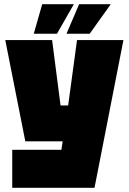

<svg xmlns="http://www.w3.org/2000/svg" viewBox="-20 -890 610 910"><path d="M38 0V-180H271L277 -220H100L5 -700H227L267 -390H303L345 -700H565L428 0ZM140 -730 180 -870H330L250 -730ZM295 -730 355 -870H505L405 -730Z"/></svg>

Font: Tektur SemiCondensed Black
Style: Regular
Weight: 900
Width: 4
Designer: Adam Jagosz
Foundry: Adam Jagosz
Version: Version 1.005;gftools[0.9.30]